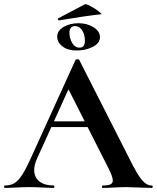

<svg xmlns="http://www.w3.org/2000/svg" viewBox="-28 -923 770 943"><path d="M233 -327H439L446 -299H218ZM717 0Q697 0 655 -2Q611 -4 592 -4Q567 -4 531 -2Q497 0 477 0Q473 0 473 -6Q473 -12 477 -12Q503 -12 514.5 -17.5Q526 -23 526 -37Q526 -54 506 -94L303 -495L352 -581L153 -142Q140 -113 140 -88Q140 -52 165.5 -32Q191 -12 234 -12Q239 -12 239 -6Q239 0 234 0Q216 0 182 -2Q144 -4 116 -4Q89 -4 51 -2Q17 0 -4 0Q-8 0 -8 -6Q-8 -12 -4 -12Q24 -12 43 -23.5Q62 -35 81 -64.5Q100 -94 126 -152L343 -629Q345 -632 352 -632Q360 -632 361 -629L611 -137Q646 -66 669 -39Q692 -12 717 -12Q722 -12 722 -6Q722 0 717 0ZM253 -743Q253 -773 285 -791Q317 -809 357 -809Q400 -809 431.5 -789Q463 -769 463 -741Q463 -711 428 -693Q393 -675 347 -675Q305 -675 279 -695Q253 -715 253 -743ZM389 -723Q389 -753 375.5 -774Q362 -795 340 -795Q328 -795 320.5 -786.5Q313 -778 313 -763Q313 -735 326.5 -712Q340 -689 363 -689Q389 -689 389 -723ZM261 -823Q258 -823 256.5 -827.5Q255 -832 258 -833L389 -902Q394 -905 416.5 -893Q439 -881 457 -867Q475 -853 468 -853Q379 -843 263 -823Z"/></svg>

Font: Cormorant Unicase
Style: Bold
Weight: 700
Designer: Christian Thalmann (Catharsis Fonts)
Foundry: Catharsis Fonts
Version: Version 4.000